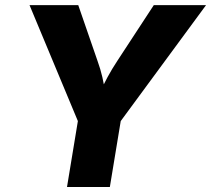

<svg xmlns="http://www.w3.org/2000/svg" viewBox="-20 -748 844 768"><path d="M248 0 291.5 -263.7 98.1 -727.5H293L370.1 -504.4Q381.8 -472.2 389.4 -439.5Q397 -406.7 403.3 -363.3H372.6Q392.6 -407.2 410.4 -439.9Q428.2 -472.7 449.2 -504.4L595.2 -727.5H804.2L462.9 -263.7L419.4 0Z"/></svg>

Font: Inter ExtraBold
Style: Italic
Weight: 800
Italic angle: -9.3988°
Designer: Rasmus Andersson
Foundry: rsms
Version: Version 4.001;git-66647c0bb